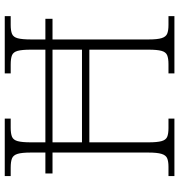

<svg xmlns="http://www.w3.org/2000/svg" viewBox="7 -761 754 808"><g transform="rotate(-90 384.0 -357.0)"><path d="M47 0V-25H86Q109 -25 122 -30.5Q135 -36 140.5 -54.5Q146 -73 146 -109V-513H58V-543H146V-605Q146 -642 140.5 -660Q135 -678 121.5 -683.5Q108 -689 82 -689H47V-714H289V-689H250Q226 -689 212.5 -683.5Q199 -678 194 -659.5Q189 -641 189 -604V-543H579V-604Q579 -641 574 -659.5Q569 -678 555.5 -683.5Q542 -689 516 -689H479V-714H720V-689H683Q659 -689 645.5 -683.5Q632 -678 627 -659.5Q622 -641 622 -604V-543H709V-513H622V-108Q622 -72 627.5 -54Q633 -36 646 -30.5Q659 -25 683 -25H720V0H479V-25H518Q542 -25 555.5 -30.5Q569 -36 574 -54.5Q579 -73 579 -109V-358H189V-109Q189 -73 194 -54.5Q199 -36 212 -30.5Q225 -25 249 -25H289V0ZM189 -389H579V-513H189Z"/></g></svg>

Font: Noto Serif Thai ExtraLight
Style: Regular
Weight: 250
Version: Version 2.001